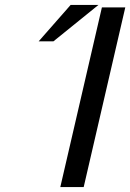

<svg xmlns="http://www.w3.org/2000/svg" viewBox="-20 -760 529 780"><path d="M225 0 394 -730H489L320 0ZM267 -740H380L197 -592H137Z"/></svg>

Font: Miedinger
Style: Italic
Weight: 400
Italic angle: -13°
Version: Version 001.000